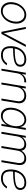

<svg xmlns="http://www.w3.org/2000/svg" viewBox="1790 -2374 597 4216"><g transform="rotate(90 2088.0 -266.5)"><path d="M217.8 11.7Q151.4 11.7 105.2 -24.7Q59.1 -61 39.6 -123.8Q20 -186.5 33.2 -266.6Q46.4 -346.7 86.7 -409.4Q127 -472.2 185.1 -508.5Q243.2 -544.9 310.1 -544.9Q377 -544.9 422.9 -508.5Q468.8 -472.2 488 -409.2Q507.3 -346.2 494.1 -266.6Q481 -186.5 440.7 -123.8Q400.4 -61 342.5 -24.7Q284.7 11.7 217.8 11.7ZM224.6 -28.3Q279.8 -28.3 326.9 -59.1Q374 -89.8 407 -143.8Q439.9 -197.8 451.2 -266.6Q462.4 -335.4 447.3 -389.2Q432.1 -442.9 395 -473.9Q357.9 -504.9 303.2 -504.9Q248.5 -504.9 201.2 -473.9Q153.8 -442.9 120.6 -389.2Q87.4 -335.4 76.2 -266.6Q64.9 -197.8 80.1 -143.8Q95.2 -89.8 132.6 -59.1Q169.9 -28.3 224.6 -28.3Z M1010.7 -535.6 726.1 0H679.7L571.3 -535.6H614.3L709 -55.2H710.4L962.4 -535.6Z M1190.4 9.3Q1095.2 9.3 1044.9 -42Q994.6 -93.3 994.6 -202.1Q994.6 -303.2 1032.2 -380.6Q1069.8 -458 1135.7 -501.5Q1201.7 -544.9 1286.1 -544.9Q1359.9 -544.9 1402.6 -510Q1445.3 -475.1 1445.3 -412.6Q1445.3 -356 1404.1 -321.5Q1362.8 -287.1 1273.7 -271.5Q1184.6 -255.9 1041.5 -254.9Q1040.5 -243.2 1040 -231Q1037.6 -215.8 1037.1 -211.4Q1036.6 -207 1037.1 -204.1Q1037.1 -202.6 1037.1 -201.2Q1037.1 -113.3 1073.5 -72Q1109.9 -30.8 1191.9 -30.8Q1252.4 -30.8 1295.4 -53.7Q1338.4 -76.7 1373 -125L1412.6 -115.7Q1373.5 -54.2 1319.3 -22.5Q1265.1 9.3 1190.4 9.3ZM1046.9 -291.5Q1181.6 -292 1259.3 -304Q1336.9 -315.9 1369.6 -342.8Q1402.3 -369.6 1402.3 -415Q1402.3 -459.5 1372.1 -482.2Q1341.8 -504.9 1284.7 -504.9Q1192.4 -504.9 1128.9 -446.8Q1065.4 -388.7 1046.9 -291.5Z M1489.3 0 1578.1 -535.6H1619.1L1605.5 -450.7H1607.9Q1632.3 -492.7 1676 -517.8Q1719.7 -543 1772.9 -543Q1779.8 -543 1783.7 -542.5Q1787.6 -542 1792.5 -542L1785.6 -499.5Q1781.7 -500 1775.9 -500.7Q1770 -501.5 1761.2 -501.5Q1698.7 -501.5 1649.9 -460.4Q1601.1 -419.4 1589.8 -350.1L1531.7 0Z M1892.6 -344.7 1835.4 0H1793L1881.8 -535.6H1923.8L1909.7 -450.2H1912.1Q1937.5 -491.2 1983.4 -517.3Q2029.3 -543.5 2087.4 -543.5Q2141.1 -543.5 2180.2 -520.3Q2219.2 -497.1 2237.1 -453.9Q2254.9 -410.6 2245.1 -351.1L2187 0H2144L2202.1 -349.1Q2213.9 -419.4 2178.7 -461.4Q2143.6 -503.4 2075.7 -503.4Q2030.8 -503.4 1992.2 -484.1Q1953.6 -464.8 1927.2 -429.4Q1900.9 -394 1892.6 -344.7Z M2520.5 11.2Q2454.6 11.2 2412.4 -24.9Q2370.1 -61 2354 -123.8Q2337.9 -186.5 2351.1 -267.1Q2364.3 -346.7 2401.4 -409.4Q2438.5 -472.2 2492.9 -508.3Q2547.4 -544.4 2612.3 -544.4Q2672.4 -544.4 2714.1 -510.7Q2755.9 -477.1 2768.6 -417.5H2771L2790.5 -535.6H2832.5L2743.7 0H2701.7L2721.2 -117.2H2718.8Q2685.1 -57.1 2632.8 -22.9Q2580.6 11.2 2520.5 11.2ZM2531.2 -28.8Q2585.9 -28.8 2630.6 -59.6Q2675.3 -90.3 2705.8 -144.3Q2736.3 -198.2 2747.6 -267.1Q2758.8 -335.4 2746.1 -389.2Q2733.4 -442.9 2698.7 -473.6Q2664.1 -504.4 2609.9 -504.4Q2556.6 -504.4 2512 -474.4Q2467.3 -444.3 2436.5 -390.9Q2405.8 -337.4 2394 -267.1Q2382.3 -196.8 2395.3 -143.1Q2408.2 -89.4 2442.9 -59.1Q2477.5 -28.8 2531.2 -28.8Z M2875 0 2963.9 -535.6H3005.9L2992.2 -454.1H2995.1Q3016.6 -493.7 3060.1 -518.6Q3103.5 -543.5 3157.2 -543.5Q3216.3 -543.5 3249 -514.2Q3281.7 -484.9 3289.1 -438H3291.5Q3313.5 -484.4 3360.1 -513.9Q3406.7 -543.5 3467.3 -543.5Q3545.4 -543.5 3580.1 -493.4Q3614.7 -443.4 3600.6 -356.9L3541.5 0H3498.5L3557.6 -356.9Q3568.8 -425.3 3542.5 -464.4Q3516.1 -503.4 3453.1 -503.4Q3385.7 -503.4 3342.3 -460.9Q3298.8 -418.5 3288.1 -353.5L3229.5 0H3187L3246.6 -359.9Q3256.8 -423.3 3231.4 -463.4Q3206.1 -503.4 3142.1 -503.4Q3077.6 -503.4 3032.2 -461.2Q2986.8 -418.9 2975.6 -349.1L2917.5 0Z M3897 9.3Q3801.8 9.3 3751.5 -42Q3701.2 -93.3 3701.2 -202.1Q3701.2 -303.2 3738.8 -380.6Q3776.4 -458 3842.3 -501.5Q3908.2 -544.9 3992.7 -544.9Q4066.4 -544.9 4109.1 -510Q4151.9 -475.1 4151.9 -412.6Q4151.9 -356 4110.6 -321.5Q4069.3 -287.1 3980.2 -271.5Q3891.1 -255.9 3748 -254.9Q3747.1 -243.2 3746.6 -231Q3744.1 -215.8 3743.7 -211.4Q3743.2 -207 3743.7 -204.1Q3743.7 -202.6 3743.7 -201.2Q3743.7 -113.3 3780 -72Q3816.4 -30.8 3898.4 -30.8Q3959 -30.8 4002 -53.7Q4044.9 -76.7 4079.6 -125L4119.1 -115.7Q4080.1 -54.2 4025.9 -22.5Q3971.7 9.3 3897 9.3ZM3753.4 -291.5Q3888.2 -292 3965.8 -304Q4043.5 -315.9 4076.2 -342.8Q4108.9 -369.6 4108.9 -415Q4108.9 -459.5 4078.6 -482.2Q4048.3 -504.9 3991.2 -504.9Q3898.9 -504.9 3835.4 -446.8Q3772 -388.7 3753.4 -291.5Z"/></g></svg>

Font: Inter Display Extra Light
Style: Italic
Weight: 200
Italic angle: -9.39999°
Designer: Rasmus Andersson
Foundry: rsms
Version: Version 4.000;git-4fc901f